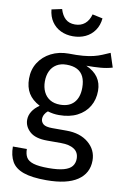

<svg xmlns="http://www.w3.org/2000/svg" viewBox="-106 -850 732 1123"><g transform="rotate(10 260.0 -288.0)"><path d="M493 -586 520 -503Q487 -493 449 -490Q411 -487 366 -487Q413 -466 436 -433Q459 -400 459 -354Q459 -302 435 -261.5Q411 -221 366 -198Q321 -175 258 -175Q240 -175 224 -177.5Q208 -180 191 -185Q180 -177 172.5 -163.5Q165 -150 165 -136Q165 -118 179.5 -105.5Q194 -93 234 -93H318Q399 -93 448.5 -51.5Q498 -10 498 53Q498 129 435.5 171Q373 213 251 213Q165 213 115.5 195.5Q66 178 45.5 142Q25 106 25 53H108Q108 83 119.5 102.5Q131 122 162 131.5Q193 141 251 141Q308 141 342 131.5Q376 122 390.5 103.5Q405 85 405 59Q405 21 377 2.5Q349 -16 299 -16H216Q146 -16 113 -46Q80 -76 80 -116Q80 -142 95 -166Q110 -190 138 -209Q92 -233 70.5 -268.5Q49 -304 49 -355Q49 -409 75.5 -450.5Q102 -492 148 -515.5Q194 -539 252 -539Q301 -538 336.5 -541Q372 -544 398.5 -550.5Q425 -557 447.5 -566.5Q470 -576 493 -586ZM252 -473Q217 -473 192.5 -458Q168 -443 155.5 -416.5Q143 -390 143 -355Q143 -320 156 -293Q169 -266 193.5 -251Q218 -236 254 -236Q308 -236 336.5 -267.5Q365 -299 365 -356Q365 -395 352.5 -421Q340 -447 315 -460Q290 -473 252 -473ZM258 -643Q218 -643 185.5 -658.5Q153 -674 132.5 -704Q112 -734 108 -776L169 -789Q180 -752 201.5 -732.5Q223 -713 258 -713Q293 -713 316.5 -732.5Q340 -752 350 -789L411 -776Q407 -734 386 -704Q365 -674 332 -658.5Q299 -643 258 -643Z"/></g></svg>

Font: Fira Sans Variable
Style: Regular
Weight: 400
Designer: Carrois Corporate & Edenspiekermann AG
Foundry: Carrois Corporate GbR & Edenspiekermann AG
Version: Version 4.202